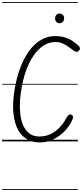

<svg xmlns="http://www.w3.org/2000/svg" viewBox="-25 -1349 783 1832"><path d="M356.5 10Q251.5 10 188 -55.5Q124.5 -121 106.5 -241Q88.5 -361 119.5 -524Q148 -674 203.2 -781.8Q258.5 -889.5 334.5 -947Q410.5 -1004.5 499.5 -1004.5Q559 -1004.5 601 -990Q643 -975.5 672.5 -954.5Q702 -933.5 723 -914Q733 -905 737 -892.8Q741 -880.5 728.5 -866Q716.5 -851.5 701.8 -855Q687 -858.5 675.5 -867Q660 -879 634.5 -898.2Q609 -917.5 576 -932.8Q543 -948 504.5 -948Q428 -948 363.8 -895Q299.5 -842 252.8 -745.2Q206 -648.5 182.5 -518Q156.5 -376.5 167.5 -270.2Q178.5 -164 225 -105.2Q271.5 -46.5 350 -46.5Q414 -46.5 464 -73Q514 -99.5 549.5 -138.8Q585 -178 604.5 -217Q618 -243 629.8 -252Q641.5 -261 657 -253Q673 -244.5 672.2 -230.5Q671.5 -216.5 656.5 -188Q633.5 -140.5 588.8 -94.8Q544 -49 484.2 -19.5Q424.5 10 356.5 10ZM356.5 10Q251.5 10 188 -55.5Q124.5 -121 106.5 -241Q88.5 -361 119.5 -524Q148 -674 203.2 -781.8Q258.5 -889.5 334.5 -947Q410.5 -1004.5 499.5 -1004.5Q559 -1004.5 601 -990Q643 -975.5 672.5 -954.5Q702 -933.5 723 -914Q733 -905 737 -892.8Q741 -880.5 728.5 -866Q716.5 -851.5 701.8 -855Q687 -858.5 675.5 -867Q660 -879 634.5 -898.2Q609 -917.5 576 -932.8Q543 -948 504.5 -948Q428 -948 363.8 -895Q299.5 -842 252.8 -745.2Q206 -648.5 182.5 -518Q156.5 -376.5 167.5 -270.2Q178.5 -164 225 -105.2Q271.5 -46.5 350 -46.5Q414 -46.5 464 -73Q514 -99.5 549.5 -138.8Q585 -178 604.5 -217Q618 -243 629.8 -252Q641.5 -261 657 -253Q673 -244.5 672.2 -230.5Q671.5 -216.5 656.5 -188Q633.5 -140.5 588.8 -94.8Q544 -49 484.2 -19.5Q424.5 10 356.5 10ZM542.5 -1127Q524 -1127 512.2 -1140.5Q500.5 -1154 500.5 -1174Q500.5 -1192 512 -1206Q523.5 -1220 542.5 -1220Q561 -1220 574 -1207.2Q587 -1194.5 587 -1174Q587 -1154.5 574.2 -1140.8Q561.5 -1127 542.5 -1127ZM-5 455H717.5V463H-5ZM-5 -16H717.5V0H-5ZM-5 -549H717.5V-541H-5ZM-5 -1329H717.5V-1321H-5Z"/></svg>

Font: Edu SA Dotted Guide
Style: Regular
Weight: 400
Designer: Tina and Corey Anderson, Eben Sorkin, Mirko Velimirovic
Foundry: Google for Education
Version: Version 2.000